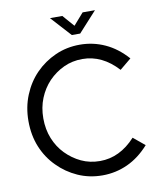

<svg xmlns="http://www.w3.org/2000/svg" viewBox="-95 -956 874 1042"><g transform="rotate(-10 342.0 -435.0)"><path d="M386 10Q313 10 250.5 -18Q188 -46 141 -94Q93 -142 66.5 -206.5Q40 -271 40 -350Q40 -426 67 -492Q94 -558 141 -606Q188 -654 250.5 -682Q313 -710 386 -710Q459 -710 524.5 -680Q590 -650 644 -589L581 -537Q495 -631 386 -631Q330 -631 283 -609Q236 -587 199 -549Q163 -511 142.5 -460.5Q122 -410 122 -350Q122 -289 142.5 -238.5Q163 -188 199 -151Q236 -113 283 -91Q330 -69 386 -69Q495 -69 581 -163L644 -111Q590 -50 524.5 -20Q459 10 386 10ZM353 -769 252 -880H320L376 -816L432 -880H500L399 -769Z"/></g></svg>

Font: Kulim Park
Style: Regular
Weight: 400
Designer: Noponies / Dale Sattler
Foundry: Noponies
Version: Version 1.000; ttfautohint (v1.8.3)